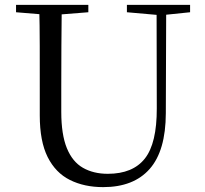

<svg xmlns="http://www.w3.org/2000/svg" viewBox="-20 -748 837 784"><path d="M401.2 16.1Q323.9 16.1 265.4 -13.2Q206.9 -42.4 174.6 -106.7Q142.4 -171.1 142.4 -276.5V-391Q142.4 -475.8 142.3 -560.2Q142.2 -644.6 140 -728H232.2Q231.2 -645.4 230.7 -561.2Q230.2 -477 230.2 -391V-291.5Q230.2 -198.9 253 -143.1Q275.8 -87.3 318.7 -62.8Q361.7 -38.3 420.2 -38.3Q522.2 -38.3 571.4 -100.5Q620.6 -162.6 620.2 -305.7L619.4 -728H658.7L657.1 -285.6Q656.7 -132.5 591.2 -58.2Q525.7 16.1 401.2 16.1ZM45.5 -698V-728H340.7V-698L201.1 -686.9H179.8ZM498.2 -698V-728H756.2V-698L647.1 -686.7H626.2Z"/></svg>

Font: Noto Serif SC
Style: Regular
Weight: 200
Designer: Ryoko NISHIZUKA 西塚涼子 (kana & ideographs); Frank Grießhammer (Latin, Greek & Cyrillic); Wenlong ZHANG 张文龙 (bopomofo); San
Foundry: Adobe
Version: Version 2.001;hotconv 1.1.0;makeotfexe 2.6.0